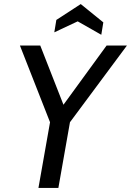

<svg xmlns="http://www.w3.org/2000/svg" viewBox="-20 -924 644 944"><path d="M226 -323 78 -700H178L292 -409L504 -700H604L324 -323L267 0H169ZM362 -819 247 -765 257 -826 377 -904 488 -814 478 -753Z"/></svg>

Font: Cabin
Style: Italic
Weight: 400
Italic angle: -7°
Designer: Pablo Impallari
Foundry: Pablo Impallari. http://www.impallari.com Igino Marini. http://www.ikern.com
Version: Version 2.200